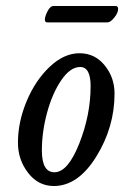

<svg xmlns="http://www.w3.org/2000/svg" viewBox="-20 -608 418 642"><path d="M159 -588H366Q375 -588 375 -578Q375 -565 362 -549Q349 -533 339 -533H139Q130 -533 130 -542Q130 -553 139 -570.5Q148 -588 159 -588ZM120 -105Q120 -32 162 -32Q207 -32 245 -128Q283 -224 283 -320Q283 -384 248 -384Q215 -384 185 -340Q155 -296 137.5 -231.5Q120 -167 120 -105ZM246 -430Q297 -430 330 -389.5Q363 -349 363 -295Q363 -183 302 -84.5Q241 14 160 14Q108 14 74 -30Q40 -74 40 -131Q40 -200 69 -269.5Q98 -339 146 -384.5Q194 -430 246 -430Z"/></svg>

Font: EB Garamond 08
Style: Italic
Weight: 400
Italic angle: -14°
Version: Version 0.016